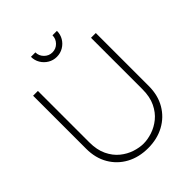

<svg xmlns="http://www.w3.org/2000/svg" viewBox="-251 -1038 1191 1191"><g transform="rotate(-45 345.0 -442.5)"><path d="M345 15Q265 15 203 -18.5Q141 -52 105.5 -112.8Q70 -173.5 70 -255V-720H112V-269Q112 -202.5 134.5 -155.8Q157 -109 192.5 -80.2Q228 -51.5 268.5 -38.2Q309 -25 345 -25Q381 -25 421.5 -38.2Q462 -51.5 497.5 -80.2Q533 -109 555.5 -155.8Q578 -202.5 578 -269V-720H620V-255Q620 -174 584.5 -113.2Q549 -52.5 487 -18.8Q425 15 345 15ZM345 -786Q313.5 -786 287.8 -801.5Q262 -817 246.5 -842.8Q231 -868.5 231 -900H270Q270 -869.5 292.2 -847.2Q314.5 -825 345 -825Q376.5 -825 398.2 -847.2Q420 -869.5 420 -900H459Q459 -868.5 443.8 -842.8Q428.5 -817 402.5 -801.5Q376.5 -786 345 -786Z"/></g></svg>

Font: Manrope Variable Light
Style: Regular
Weight: 200
Designer: Mikhail Sharanda
Foundry: Mikhail Sharanda
Version: Version 4.505